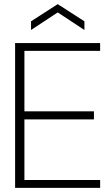

<svg xmlns="http://www.w3.org/2000/svg" viewBox="-20 -908 541 928"><path d="M53 0V-700H464V-662H98V-370H434V-331H98V-38H464V0ZM130 -763V-805L259 -888L388 -805V-763L259 -848Z"/></svg>

Font: DM Sans 36pt ExtraLight
Style: Regular
Weight: 250
Designer: Colophon Foundry, Jonny Pinhorn
Foundry: Colophon Foundry
Version: Version 4.004;gftools[0.9.30]